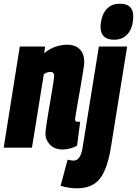

<svg xmlns="http://www.w3.org/2000/svg" viewBox="-36 -799 741 1039"><path d="M71 -547H208L203 -511Q235 -537 266.5 -547Q298 -557 327 -557Q372 -557 396 -532Q420 -507 420 -462Q420 -453 415 -420.5Q410 -388 402.5 -344.5Q395 -301 387.5 -259Q380 -217 375 -187Q370 -157 370 -153Q370 -140 385 -140Q387 -140 390.5 -140Q394 -140 398 -141L381 -11Q367 -2 345.5 4Q324 10 304 10Q260 10 235 -15.5Q210 -41 210 -74Q210 -89 215 -122.5Q220 -156 227 -198Q234 -240 241 -280.5Q248 -321 252.5 -351Q257 -381 257 -389Q257 -410 236 -410Q219 -410 201 -397L137 0H-16ZM613 -779Q686 -779 685 -709Q685 -677 674.5 -648.5Q664 -620 641 -602Q618 -584 582 -584Q508 -584 508 -654Q509 -686 519.5 -714.5Q530 -743 553 -761Q576 -779 613 -779ZM652 -547 564 -1Q546 113 505.5 166.5Q465 220 380 220Q363 220 339 217Q315 214 292 206L330 65Q340 68 348 69Q356 70 363 70Q400 70 411 -1L499 -547Z"/></svg>

Font: Georama Condensed ExtraBold
Style: Italic
Weight: 800
Width: 3
Italic angle: -9°
Designer: Jean-Baptiste Levee
Foundry: Production Type
Version: Version 1.000